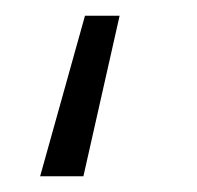

<svg xmlns="http://www.w3.org/2000/svg" viewBox="-20 -14 250 244"><path d="M31 210 88 6H132L86 210Z"/></svg>

Font: Geologica Thin
Style: Regular
Weight: 100
Designer: Sindre Bremnes, Frode Helland
Foundry: Monokrom Skriftforlag AS
Version: Version 1.010; ttfautohint (v1.8.4.7-5d5b);gftools[0.9.28]